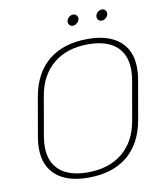

<svg xmlns="http://www.w3.org/2000/svg" viewBox="-93 -925 861 1011"><g transform="rotate(-10 338.0 -420.0)"><path d="M67 -186Q67 -219 72 -244L109 -456Q131 -580 210.5 -645Q290 -710 419 -710Q531 -710 590.5 -659Q650 -608 650 -515Q650 -482 645 -456L608 -244Q586 -120 507 -55Q428 10 298 10Q187 10 127 -41Q67 -92 67 -186ZM576 -244 613 -456Q618 -488 618 -510Q618 -593 566.5 -637.5Q515 -682 417 -682Q304 -682 232 -623Q160 -564 141 -456L104 -244Q99 -212 99 -190Q99 -107 150.5 -62.5Q202 -18 300 -18Q413 -18 485 -77Q557 -136 576 -244ZM332 -816Q332 -829 342.5 -839.5Q353 -850 367 -850Q377 -850 384 -843Q391 -836 391 -826Q391 -813 380 -802.5Q369 -792 356 -792Q346 -792 339 -799Q332 -806 332 -816ZM486 -816Q486 -829 496.5 -839.5Q507 -850 521 -850Q531 -850 538 -843Q545 -836 545 -826Q545 -813 534 -802.5Q523 -792 510 -792Q500 -792 493 -799Q486 -806 486 -816Z"/></g></svg>

Font: KoHo ExtraLight
Style: Italic
Weight: 275
Italic angle: -10°
Version: Version 1.000; ttfautohint (v1.6)